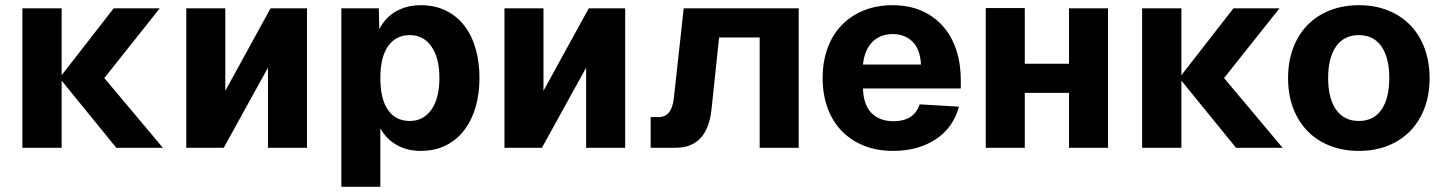

<svg xmlns="http://www.w3.org/2000/svg" viewBox="-20 -568 5554 738"><path d="M427 0 217 -258V0H66V-536H217V-279L417 -536H594L381 -268L606 0Z M696 0V-536H846V-219L1020 -536H1160V0H1010V-308L840 0Z M1292 150V-536H1436L1438 -456Q1461 -501 1502.5 -524.5Q1544 -548 1597 -548Q1653 -548 1695.5 -526.5Q1738 -505 1766.5 -467Q1795 -429 1809 -378Q1823 -327 1823 -268Q1823 -209 1808.5 -158Q1794 -107 1765.5 -69Q1737 -31 1694.5 -9.5Q1652 12 1596 12Q1545 12 1504.5 -11Q1464 -34 1442 -75V150ZM1555 -103Q1608 -103 1638.5 -147Q1669 -191 1669 -268Q1669 -345 1638.5 -389Q1608 -433 1555 -433Q1502 -433 1472 -391Q1442 -349 1442 -268Q1442 -187 1471.5 -145Q1501 -103 1555 -103Z M1919 0V-536H2069V-219L2243 -536H2383V0H2233V-308L2063 0Z M2481 0V-118H2512Q2562 -118 2570 -190L2608 -536H3050V0H2900V-424H2744L2715 -149Q2700 0 2576 0Z M3412 12Q3351 12 3301 -8Q3251 -28 3215.5 -64.5Q3180 -101 3161 -153Q3142 -205 3142 -268Q3142 -331 3161 -383Q3180 -435 3215.5 -471.5Q3251 -508 3300.5 -528Q3350 -548 3411 -548Q3471 -548 3519 -528Q3567 -508 3601.5 -470.5Q3636 -433 3654.5 -379.5Q3673 -326 3673 -258V-228H3297Q3299 -164 3330.5 -133Q3362 -102 3415 -102Q3453 -102 3478.5 -118Q3504 -134 3515 -167L3666 -158Q3644 -77 3576.5 -32.5Q3509 12 3412 12ZM3520 -320Q3517 -379 3487.5 -408Q3458 -437 3411 -437Q3363 -437 3333 -406.5Q3303 -376 3297 -320Z M3769 0V-537H3919V-323H4089V-536H4239V0H4089V-211H3919V0Z M4731 0 4521 -258V0H4370V-536H4521V-279L4721 -536H4898L4685 -268L4910 0Z M5203 12Q5142 12 5091.5 -8Q5041 -28 5005.5 -64.5Q4970 -101 4950.5 -152.5Q4931 -204 4931 -268Q4931 -331 4950.5 -383Q4970 -435 5005.5 -471.5Q5041 -508 5091.5 -528Q5142 -548 5203 -548Q5265 -548 5315 -528Q5365 -508 5400.5 -471.5Q5436 -435 5455.5 -383Q5475 -331 5475 -268Q5475 -204 5455.5 -152.5Q5436 -101 5400.5 -64.5Q5365 -28 5315 -8Q5265 12 5203 12ZM5203 -103Q5260 -103 5290 -146.5Q5320 -190 5320 -268Q5320 -346 5290 -389.5Q5260 -433 5203 -433Q5146 -433 5115.5 -389.5Q5085 -346 5085 -268Q5085 -190 5115.5 -146.5Q5146 -103 5203 -103Z"/></svg>

Font: Geist
Style: Bold
Weight: 400
Designer: Basement.studio, Andrés Briganti, Mateo Zaragoza
Foundry: Basement.studio, Vercel, Andrés Briganti, Guido Ferreyra, Mateo Zaragoza
Version: Version 1.401